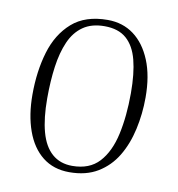

<svg xmlns="http://www.w3.org/2000/svg" viewBox="-66 -583 609 657"><g transform="rotate(10 238.5 -254.0)"><path d="M217 14Q162 14 124 -16Q86 -46 66.5 -100.5Q47 -155 47 -226Q47 -307 67 -374Q87 -441 133 -481.5Q179 -522 257 -522Q309 -522 347.5 -493.5Q386 -465 408 -411.5Q430 -358 430 -283Q430 -226 418 -172Q406 -118 381 -76.5Q356 -35 315.5 -10.5Q275 14 217 14ZM223 -9Q283 -9 316.5 -45.5Q350 -82 364 -145.5Q378 -209 378 -289Q378 -357 366 -403.5Q354 -450 326 -474.5Q298 -499 250 -499Q205 -499 175.5 -478.5Q146 -458 129.5 -420.5Q113 -383 106 -332.5Q99 -282 99 -222Q99 -153 112 -105.5Q125 -58 153 -33.5Q181 -9 223 -9Z"/></g></svg>

Font: Literata 60pt ExtraLight
Style: Italic
Weight: 250
Italic angle: -2°
Designer: Latin by Veronika Burian and Jose Scaglione. Greek by Irene Vlachou. Cyrillic by Vera Evstafieva
Foundry: TypeTogether
Version: Version 3.103;gftools[0.9.29]